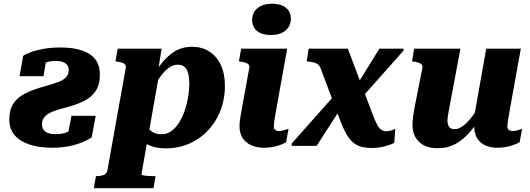

<svg xmlns="http://www.w3.org/2000/svg" viewBox="-20 -768 2792 1011"><path d="M201 -112.8Q201 -134.8 212.7 -150.2Q224.4 -165.6 250.3 -177.3Q276.2 -189 320 -200Q377.4 -214.6 418.9 -234.4Q460.4 -254.2 483.2 -288Q506 -321.8 506 -376.6Q506 -423 482.9 -454.2Q459.8 -485.4 413.7 -501.7Q367.6 -518 298.8 -518Q250.4 -518 211 -511Q171.6 -504 143.6 -493.8Q115.6 -483.6 102 -474L83 -366.8H208.6L224.6 -459Q216 -458.2 206.2 -452Q196.4 -445.8 189.2 -435.1Q182 -424.4 180 -408.8Q191.6 -422.2 205.4 -430.7Q219.2 -439.2 235.7 -443.2Q252.2 -447.2 271 -447.2Q296.2 -447.2 311.5 -441.3Q326.8 -435.4 334.4 -425.1Q342 -414.8 342 -400.6Q342 -377.8 329.1 -362.8Q316.2 -347.8 288.6 -336.9Q261 -326 218 -314.2Q154.4 -297.2 112.4 -275.8Q70.4 -254.4 49.7 -221.6Q29 -188.8 29 -137.6Q29 -90 56.5 -57Q84 -24 135.1 -7Q186.2 10 256 10Q302.4 10 341.8 2.2Q381.2 -5.6 412.3 -18.4Q443.4 -31.2 462.8 -45L484 -158.2H356.4L332.6 -34.8Q362.4 -51 373.9 -62.4Q385.4 -73.8 387 -84.2Q388.6 -94.6 386.6 -107Q367.8 -91.4 351.4 -81.4Q335 -71.4 316.4 -66.4Q297.8 -61.4 272 -61.4Q237.4 -61.4 219.2 -74.8Q201 -88.2 201 -112.8Z M474.2 223 485.2 159.4H486.2Q509.4 159.4 525.7 153.5Q542 147.6 545.4 129.8L642 -409.6Q644.4 -420.4 639.9 -426.8Q635.4 -433.2 625.2 -437Q615 -440.8 599 -443.2L588 -445.2L599.6 -511.6H830.8L808.8 -371.4L821.6 -397.6L724.6 150.2Q724.6 152.6 730.3 154.3Q736 156 745.6 157.2Q755.2 158.4 766.3 158.9Q777.4 159.4 786.2 159.4H799L788 223ZM660.8 -135.2 740.6 -151Q743.2 -123.8 754.2 -103.6Q765.2 -83.4 784.5 -72.2Q803.8 -61 830.8 -61Q858.8 -61 881.9 -77.6Q905 -94.2 922.9 -122.3Q940.8 -150.4 952.6 -185.2Q964.4 -220 970.6 -256.8Q976.8 -293.6 976.8 -327.4Q976.8 -362 970.1 -384.3Q963.4 -406.6 950.3 -417Q937.2 -427.4 916 -427.4Q891.6 -427.4 869.2 -411.3Q846.8 -395.2 824 -364.3Q801.2 -333.4 775.6 -288L753 -312.2Q787.4 -376 821.9 -423Q856.4 -470 897.3 -495.8Q938.2 -521.6 991.8 -521.6Q1042.4 -521.6 1081.2 -497.4Q1120 -473.2 1142.2 -427Q1164.4 -380.8 1164.4 -315Q1164.4 -263 1150.4 -214.3Q1136.4 -165.6 1109.3 -124.3Q1082.2 -83 1043.9 -52.2Q1005.6 -21.4 957.5 -4.1Q909.4 13.2 852.4 13.2Q794.8 13.2 755.3 -8.3Q715.8 -29.8 693 -63.7Q670.2 -97.6 660.8 -135.2Z M1241.2 -102.8Q1241.2 -117 1243 -132.3Q1244.8 -147.6 1248.6 -168.3Q1252.4 -189 1257.4 -218L1292.4 -408.8Q1294.8 -420 1290.3 -426.6Q1285.8 -433.2 1275.6 -437Q1265.4 -440.8 1249.4 -443.2L1238 -445.2L1250 -511.6H1492.2L1434.8 -192.8Q1431.2 -171.2 1428.1 -153.9Q1425 -136.6 1423.4 -124Q1421.8 -111.4 1421.8 -102.8Q1421.8 -89.8 1428.9 -84Q1436 -78.2 1450.2 -78.2Q1461 -78.2 1470.9 -80.9Q1480.8 -83.6 1488.5 -86.2Q1496.2 -88.8 1499.4 -89.6L1486.4 -19Q1476.4 -12.6 1458.8 -5.9Q1441.2 0.8 1418.9 5.4Q1396.6 10 1370.6 10Q1333.4 10 1304.1 -2.7Q1274.8 -15.4 1258 -40.4Q1241.2 -65.4 1241.2 -102.8ZM1307.8 -662.6Q1307.8 -702 1336.1 -725.2Q1364.4 -748.4 1413.2 -748.4Q1459.6 -748.4 1485.5 -727.3Q1511.4 -706.2 1511.4 -669.8Q1511.4 -630.4 1483.1 -607Q1454.8 -583.6 1406 -583.6Q1359.6 -583.6 1333.7 -604.9Q1307.8 -626.2 1307.8 -662.6Z M1879 -247.2 1839.2 -288.2 1977.6 -511.6H2105V-501.6ZM1515.8 0V-11.8L1744.4 -269.8L1792.4 -225.2L1647.4 0ZM1934.6 11.2Q1895.6 11.2 1866.9 -0.7Q1838.2 -12.6 1816.8 -42.2Q1795.4 -71.8 1775 -124.2L1668.6 -407.6Q1664 -420 1657.2 -426.6Q1650.4 -433.2 1639.3 -437.1Q1628.2 -441 1609.4 -443.2L1595 -445.2L1605.6 -511.6H1811.6L1945.2 -158Q1958 -125.2 1968.1 -107.7Q1978.2 -90.2 1989.2 -83.6Q2000.2 -77 2015.4 -77Q2030.2 -77 2043.9 -82.4Q2057.6 -87.8 2061.2 -89L2056.2 -16Q2038.4 -6.2 2005.5 2.5Q1972.6 11.2 1934.6 11.2Z M2345.6 -198.4Q2341.6 -175.8 2338.9 -160.6Q2336.2 -145.4 2336.2 -132.8Q2336.2 -119.2 2340.1 -108.9Q2344 -98.6 2352.2 -93.2Q2360.4 -87.8 2374.6 -87.8Q2395.2 -87.8 2418.4 -105Q2441.6 -122.2 2465.3 -153.3Q2489 -184.4 2510.8 -227L2527 -176.2Q2493.6 -119.8 2458.2 -77.3Q2422.8 -34.8 2380.4 -11.2Q2338 12.4 2283.4 12.4Q2220.8 12.4 2186.4 -21.3Q2152 -55 2152 -110Q2152 -129.4 2155.1 -153.2Q2158.2 -177 2165.2 -213L2203.8 -408.8Q2206.2 -420 2201.7 -426.6Q2197.2 -433.2 2187 -437Q2176.8 -440.8 2160.8 -443.2L2149.4 -445.2L2161 -511.6H2404.4ZM2665 -193.4Q2661.4 -171.8 2658.3 -154.5Q2655.2 -137.2 2653.4 -124.1Q2651.6 -111 2651.6 -102.8Q2651.6 -90.4 2658.7 -84.3Q2665.8 -78.2 2680 -78.2Q2695.8 -78.2 2710 -83.3Q2724.2 -88.4 2729.2 -89.6L2716.2 -19Q2705 -12.6 2687.1 -5.9Q2669.2 0.8 2647.3 5.4Q2625.4 10 2600.6 10Q2543.6 10 2510.3 -18.6Q2477 -47.2 2477 -104.6Q2477 -109.4 2477.4 -114.1Q2477.8 -118.8 2478.6 -124.1Q2479.4 -129.4 2480.6 -135.6L2470.6 -118.8L2540.2 -511.6H2722.4Z"/></svg>

Font: Roboto Serif 20pt
Style: Italic
Weight: 400
Italic angle: -10°
Designer: Greg Gazdowicz
Foundry: Commercial Type
Version: Version 1.008